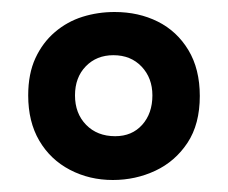

<svg xmlns="http://www.w3.org/2000/svg" viewBox="-20 -690 380 320"><path d="M168 -390Q129 -390 96.5 -407Q64 -424 45.5 -455.5Q27 -487 27 -531Q27 -567 39 -593Q51 -619 71.5 -636.5Q92 -654 117.5 -662Q143 -670 171 -670Q211 -670 243 -654Q275 -638 294 -606.5Q313 -575 313 -530Q313 -483 292.5 -452Q272 -421 239 -405.5Q206 -390 168 -390ZM172 -463Q200 -463 217 -482Q234 -501 234 -531Q234 -560 216 -579Q198 -598 169 -598Q141 -598 123 -579.5Q105 -561 105 -531Q105 -501 123.5 -482Q142 -463 172 -463Z"/></svg>

Font: Bricolage Grotesque SemiCondensed Medium
Style: Regular
Weight: 500
Width: 4
Designer: Mathieu Triay
Foundry: Atelier Triay
Version: Version 1.001;gftools[0.9.33.dev8+g029e19f]